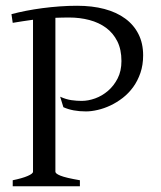

<svg xmlns="http://www.w3.org/2000/svg" viewBox="-20 -650 563 670"><path d="M24.4 0V-21Q57.6 -27.8 76.4 -35.9Q95.2 -43.9 95.2 -50.8V-581.1Q77.1 -578.6 59.3 -575.9Q41.5 -573.2 24.4 -570.3L20 -600.6Q43.5 -606.9 71 -612.3Q98.6 -617.7 128.4 -621.6Q158.2 -625.5 188.7 -627.7Q219.2 -629.9 249 -629.9Q301.8 -629.9 344.2 -618.7Q386.7 -607.4 416.7 -585.4Q446.8 -563.5 463.1 -531.2Q479.5 -499 479.5 -457Q479.5 -423.3 470 -395.5Q460.4 -367.7 444.6 -345.9Q428.7 -324.2 408.2 -308.3Q387.7 -292.5 365.5 -282Q343.3 -271.5 321 -266.4Q298.8 -261.2 279.8 -261.2Q233.9 -261.2 201.2 -275.9L189.9 -312.5Q210.4 -303.2 229.2 -300.5Q248 -297.9 265.1 -297.9Q287.6 -297.9 312 -306.6Q336.4 -315.4 356.9 -333Q377.4 -350.6 390.6 -376.5Q403.8 -402.3 403.8 -437Q403.8 -477.1 389.4 -505.9Q375 -534.7 350.1 -553Q325.2 -571.3 292 -580.1Q258.8 -588.9 221.2 -588.9Q209 -588.9 197 -588.6Q185.1 -588.4 173.3 -587.9V-50.8Q173.3 -47.9 177.2 -44.4Q181.2 -41 190.7 -37.1Q200.2 -33.2 216.8 -29.3Q233.4 -25.4 258.8 -21V0Z"/></svg>

Font: Gentium Basic
Style: Regular
Weight: 400
Designer: J. Victor Gaultney and Annie Olsen
Foundry: SIL International
Version: Version 1.100